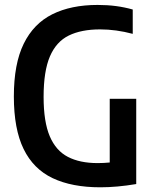

<svg xmlns="http://www.w3.org/2000/svg" viewBox="-20 -770 638 797"><path d="M396.5 7.5Q278.5 7.5 198.5 -30.5Q118.5 -68.5 78 -151.5Q37.5 -234.5 37.5 -369.5Q37.5 -505 78.5 -588.5Q119.5 -672 197.2 -710.8Q275 -749.5 385 -749.5Q425.5 -749.5 461.5 -744.8Q497.5 -740 531 -730.5V-629.5Q461.5 -648 395.5 -648Q317.5 -648 265.5 -622.5Q213.5 -597 187.2 -535.8Q161 -474.5 161 -368Q161 -264.5 186.5 -204.5Q212 -144.5 261.8 -118.8Q311.5 -93 385 -93Q411 -93 435.5 -95.5V-360H545.5V-6Q465.5 7.5 396.5 7.5Z"/></svg>

Font: Encode Sans Condensed SemiBold
Style: Regular
Weight: 600
Width: 3
Designer: Multiple Designers
Foundry: Impallari Type
Version: Version 3.000; ttfautohint (v1.8.3) -l 8 -r 50 -G 200 -x 14 